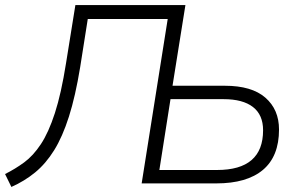

<svg xmlns="http://www.w3.org/2000/svg" viewBox="-33 -725 1181 759"><path d="M12 14 -13 -37Q27 -57 62.5 -83Q98 -109 128.5 -155Q159 -201 184 -278Q209 -355 228 -475L265 -705H700L649 -386H856Q962 -386 1016 -339Q1070 -292 1070 -213Q1070 -107 1006.5 -53.5Q943 0 822 0H527L630 -650H314L284 -460Q265 -344 239.5 -264Q214 -184 181 -131Q148 -78 106 -43.5Q64 -9 12 14ZM597 -53H825Q1007 -53 1007 -210Q1007 -271 967 -302Q927 -333 851 -333H641Z"/></svg>

Font: Nunito Sans Light
Style: Italic
Weight: 300
Italic angle: -9°
Designer: Vernon Adams
Foundry: Vernon Adams
Version: Version 3.006; ttfautohint (v1.8.3)